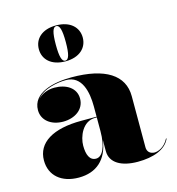

<svg xmlns="http://www.w3.org/2000/svg" viewBox="-109 -824 856 929"><g transform="rotate(-15 318.5 -360.0)"><path d="M145.5 -640C145.5 -589 184 -550 255.5 -550C326.5 -550 365.5 -589 365.5 -640C365.5 -691 326.5 -730 255.5 -730C184 -730 145.5 -691 145.5 -640ZM230.5 -640C230.5 -701 238.5 -726.5 255.5 -726.5C272.5 -726.5 280.5 -701 280.5 -640C280.5 -579 272.5 -553.5 255.5 -553.5C238.5 -553.5 230.5 -579 230.5 -640ZM254 -252.5C112 -252.5 30 -202.5 30 -113.5C30 -37.5 86 10 172.5 10C261 10 317.5 -40 331 -134.5V-80C331 -21 386 10 468 10C546 10 608.5 -12.5 631 -63L628 -63.5C607.5 -23 573.5 -12.5 558 -12.5C534 -12.5 521 -28 521 -48V-304.5C521 -410.5 430.5 -468 263 -468C172 -468 65 -443 65 -356C65 -305 109 -271 169.5 -271C227 -271 276.5 -303 276.5 -358C276.5 -412 228 -441 169.5 -441C135.5 -441 105 -428 86 -407C118.5 -449.5 190.5 -462 233 -462C313 -462 331 -376.5 331 -304.5V-252.5ZM276.5 -57C244.5 -57 232 -88.5 232 -133.5C232 -178 259.5 -249 322.5 -249H331V-180.5C331 -99 307 -57 276.5 -57Z"/></g></svg>

Font: Bodoni* 48pt Fatface
Style: Regular
Weight: 900
Version: Version 2.3